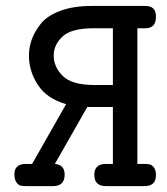

<svg xmlns="http://www.w3.org/2000/svg" viewBox="-20 -631 565 651"><path d="M28.8 -40Q28.8 -75.2 67.9 -75.2Q67.9 -75.2 88.9 -75.2L204.1 -277.8Q138.2 -296.9 108.2 -343.5Q78.1 -390.1 78.1 -441.9Q78.1 -469.7 87.2 -495.8Q96.2 -522 117.7 -549.6Q139.2 -577.1 183.6 -594Q228 -610.8 290 -610.8H473.1Q509.3 -610.8 508.8 -574.2Q508.8 -535.2 473.1 -535.2H445.8V-75.2H470.2Q481.4 -75.2 488.3 -73.5Q495.1 -71.8 502 -63Q508.8 -54.2 508.8 -37.1Q508.8 0 470.2 0H338.9Q299.8 0 299.8 -38.1Q299.8 -75.2 338.9 -75.2H362.8V-268.1H275.9L166 -75.2Q199.2 -72.3 199.2 -39.1Q199.2 0 160.2 0H67.9Q56.6 0 49.8 -1.5Q43 -2.9 35.9 -12.5Q28.8 -22 28.8 -40ZM162.1 -442.9Q162.1 -403.8 193.1 -373.3Q224.1 -342.8 299.8 -342.8H362.8V-535.2H297.9Q221.7 -535.2 191.9 -507.1Q162.1 -479 162.1 -442.9Z"/></svg>

Font: CMU Typewriter Text
Style: Bold
Weight: 700
Version: Version 0.7.0